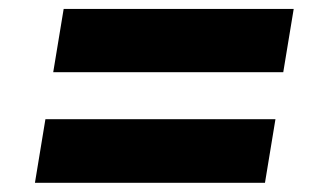

<svg xmlns="http://www.w3.org/2000/svg" viewBox="-20 -503 710 421"><path d="M96.7 -344.7 119.6 -483.4H624L601.1 -344.7ZM56.6 -102.1 79.6 -241.7H584L561 -102.1Z"/></svg>

Font: Inter 28pt ExtraBold
Style: Italic
Weight: 800
Italic angle: -9.3988°
Designer: Rasmus Andersson
Foundry: rsms
Version: Version 4.001;git-66647c0bb